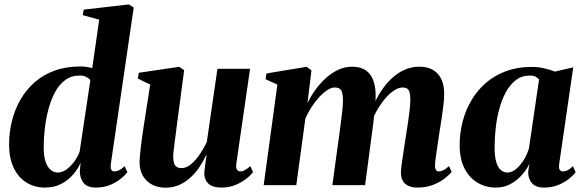

<svg xmlns="http://www.w3.org/2000/svg" viewBox="-20 -837 2637 868"><path d="M481 -95.5Q479 -78 483 -70Q487 -62 497 -62Q506.5 -62 518 -67.2Q529.5 -72.5 543.5 -85.5L556 -58.5Q545 -44.5 525 -28.2Q505 -12 477 -0.5Q449 11 414 11Q373 11 356.5 -11.8Q340 -34.5 341 -66L344.5 -102Q333.5 -75 311.5 -49Q289.5 -23 257.5 -6Q225.5 11 183.5 11Q136 11 99 -12.2Q62 -35.5 41.5 -79.2Q21 -123 21 -184.5Q21 -238 33.8 -289.5Q46.5 -341 72 -385.8Q97.5 -430.5 136 -464.5Q174.5 -498.5 226.2 -517.5Q278 -536.5 343.5 -536.5Q358 -536.5 372 -534.5Q386 -532.5 397 -529L428.5 -748L354 -768.5L358.5 -793.5L562.5 -817L584.5 -803ZM388.5 -474.5Q383 -482.5 370.5 -489Q358 -495.5 340 -495.5Q302.5 -495.5 274.8 -475Q247 -454.5 228.5 -419.8Q210 -385 198.8 -342.5Q187.5 -300 182.5 -255.5Q177.5 -211 177.5 -171Q177.5 -130 186.5 -104.8Q195.5 -79.5 210 -68.2Q224.5 -57 241.5 -57Q261.5 -57 281.2 -71.5Q301 -86 316.8 -108Q332.5 -130 340 -151.5Z M728.5 11.5Q694.5 11.5 668.2 -2Q642 -15.5 626.8 -40.8Q611.5 -66 611 -101.5Q611 -117.5 613 -138.2Q615 -159 617.8 -182.5Q620.5 -206 624 -229Q627.5 -252 630.5 -272L659 -454.5L603 -482L607.5 -508L790.5 -535L812.5 -519.5L781.5 -285.5Q779 -264.5 775.8 -241.2Q772.5 -218 769.8 -195.8Q767 -173.5 765 -156.2Q763 -139 763 -130Q763 -112 766.5 -100.2Q770 -88.5 778.2 -82.8Q786.5 -77 801 -77Q822.5 -77 843.8 -94.8Q865 -112.5 883.5 -139.8Q902 -167 915 -195.5L963 -526H1110.5L1048 -94.5Q1046 -77.5 1051.8 -69.8Q1057.5 -62 1066.5 -62Q1075.5 -62 1086.8 -67.8Q1098 -73.5 1111.5 -86L1124 -59Q1113 -44 1092 -27.8Q1071 -11.5 1042.8 -0.2Q1014.5 11 981.5 11Q942.5 11 923.8 -5.2Q905 -21.5 903.5 -49Q903.5 -53.5 904.2 -63Q905 -72.5 906.8 -85Q908.5 -97.5 910.2 -110.8Q912 -124 914 -135.5L912 -136Q899.5 -108.5 882 -82.2Q864.5 -56 841.5 -34.8Q818.5 -13.5 790.5 -1Q762.5 11.5 728.5 11.5Z M1388 -519.5 1370 -370Q1383.5 -399.5 1404.2 -428.8Q1425 -458 1451.2 -482.2Q1477.5 -506.5 1507.8 -521Q1538 -535.5 1572 -535.5Q1610.5 -535.5 1634.8 -518.2Q1659 -501 1669.5 -468.2Q1680 -435.5 1678 -389Q1677.5 -381.5 1676.5 -370.5Q1675.5 -359.5 1673.8 -347.5Q1672 -335.5 1670.5 -325L1653 -320.5Q1670 -370 1693.2 -409.5Q1716.5 -449 1745.2 -477.2Q1774 -505.5 1806.8 -520.5Q1839.5 -535.5 1875.5 -535.5Q1929.5 -535.5 1958.8 -503.5Q1988 -471.5 1988 -414Q1988 -391 1984.8 -362.2Q1981.5 -333.5 1976.8 -303.5Q1972 -273.5 1967.5 -245Q1964 -219.5 1959.5 -190.2Q1955 -161 1951.2 -134.8Q1947.5 -108.5 1946.5 -91Q1946.5 -73.5 1951.8 -67.8Q1957 -62 1964.5 -62Q1973 -62 1984.2 -67.5Q1995.5 -73 2010 -86L2022 -59.5Q2012.5 -48 1992 -31.5Q1971.5 -15 1940 -2Q1908.5 11 1866 11Q1842.5 11 1825.8 3Q1809 -5 1800.8 -20Q1792.5 -35 1792.5 -56Q1792.5 -69.5 1796.2 -97.2Q1800 -125 1805.2 -157.8Q1810.5 -190.5 1814.5 -219Q1819.5 -250 1824.2 -281.2Q1829 -312.5 1832 -339.8Q1835 -367 1835 -385.5Q1835 -416 1827.8 -428.8Q1820.5 -441.5 1800.5 -441.5Q1782 -441.5 1760.8 -427.5Q1739.5 -413.5 1719 -388.8Q1698.5 -364 1680.8 -331.8Q1663 -299.5 1652 -263L1674.5 -351.5Q1673 -332 1671.2 -314.5Q1669.5 -297 1667.5 -279.2Q1665.5 -261.5 1662.5 -241L1630.5 0H1482.5L1512.5 -218.5Q1516.5 -250 1520.8 -281Q1525 -312 1527.8 -339.2Q1530.5 -366.5 1530.5 -384.5Q1530 -416.5 1522.2 -429Q1514.5 -441.5 1493 -441.5Q1477 -441.5 1458.8 -429.2Q1440.5 -417 1422 -396.8Q1403.5 -376.5 1387.5 -351.5Q1371.5 -326.5 1360.5 -301L1319.5 0H1172L1234 -454.5L1180.5 -479L1185 -505L1366 -535Z M2508 -96Q2505.5 -76.5 2510.5 -69.2Q2515.5 -62 2525 -62Q2535 -62 2545.8 -67.2Q2556.5 -72.5 2570 -85.5L2582.5 -58.5Q2572 -44.5 2551.8 -28.2Q2531.5 -12 2503.2 -0.5Q2475 11 2439.5 11Q2401 11 2383.8 -10.2Q2366.5 -31.5 2368 -62L2373.5 -96.5Q2361.5 -71.5 2340 -46.8Q2318.5 -22 2288.8 -5.5Q2259 11 2222.5 11Q2175 11 2137.8 -11.8Q2100.5 -34.5 2079.2 -77.2Q2058 -120 2058 -179.5Q2058 -235 2071.5 -287.2Q2085 -339.5 2111.5 -384.2Q2138 -429 2177.2 -462.8Q2216.5 -496.5 2268.2 -515.5Q2320 -534.5 2383 -534.5Q2413 -534.5 2440 -528.2Q2467 -522 2488.5 -513.5L2571.5 -532.5ZM2417 -478Q2412 -484.5 2401.8 -490Q2391.5 -495.5 2376 -495.5Q2339 -495.5 2312.2 -475Q2285.5 -454.5 2266.8 -420Q2248 -385.5 2236.8 -343Q2225.5 -300.5 2220.8 -255.8Q2216 -211 2216 -170.5Q2216 -128.5 2223.8 -103.5Q2231.5 -78.5 2244.8 -67.8Q2258 -57 2274.5 -57Q2288.5 -57 2302.5 -65.5Q2316.5 -74 2329.5 -88.8Q2342.5 -103.5 2353.2 -123Q2364 -142.5 2371 -164.5Z"/></svg>

Font: Merriweather 96pt ExtraBold
Style: Italic
Weight: 800
Italic angle: -7.8°
Version: Version 2.101